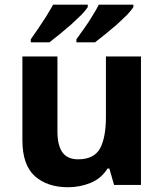

<svg xmlns="http://www.w3.org/2000/svg" viewBox="-20 -786 697 816"><path d="M579.1 -545.9V0H464.8L444.8 -69.8H437Q411.1 -27.8 365.2 -8.8Q319.3 9.8 269 9.8Q181.2 9.8 127.9 -37.6Q75.2 -85 75.2 -189.9V-545.9H224.1V-227.1Q224.1 -168.9 245.1 -138.7Q266.6 -108.9 312 -108.9Q379.4 -108.9 405.3 -155.3Q430.2 -202.1 430.2 -289.1V-545.9ZM546.9 -755.9Q539.1 -743.2 520 -722.7Q496.6 -699.7 476.1 -681.2Q456.5 -664.6 426.3 -639.6Q401.9 -620.1 383.8 -606H304.7V-619.1Q311 -627.4 336.9 -664.1Q354 -687.5 371.6 -716.8Q389.2 -744.6 399.9 -766.1H546.9ZM353 -755.9Q344.7 -742.7 325.7 -722.7Q302.2 -699.7 281.7 -681.2Q263.7 -665.5 232.4 -639.6Q208.5 -620.1 189.9 -606H110.8V-619.1Q127.9 -642.6 142.1 -664.1Q156.2 -685.1 176.8 -716.8Q197.8 -751.5 205.6 -766.1H353Z"/></svg>

Font: Droid Sans Thai
Style: Bold
Weight: 700
Designer: Steve Matteson
Foundry: Ascender Corporation
Version: Version 1.00